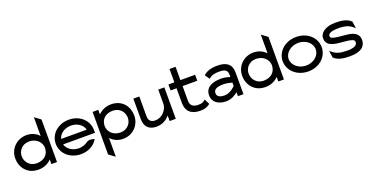

<svg xmlns="http://www.w3.org/2000/svg" viewBox="-25 -1465 4839 2479"><g transform="rotate(-20 2394.5 -225.5)"><path d="M30 -226C30 -108 109 11 266 11C346 11 405 -22 444 -63V0H521V-585L438 -646V-390C400 -429 345 -462 266 -462C143 -462 30 -368 30 -226ZM118 -226C118 -300 174 -373 271 -373C375 -373 438 -299 438 -226C438 -138 376 -74 271 -74C179 -74 118 -145 118 -226Z M586 -226C586 -95 697 11 850 11C951 11 1033 -36 1076 -106L1079 -111L1074 -114C1074 -114 1010 -141 968 -108C936 -85 896 -70 850 -70C764 -70 691 -119 673 -187H1111V-225C1111 -356 1002 -462 850 -462C697 -462 586 -357 586 -226ZM673 -262C690 -330 761 -381 850 -381C937 -381 1008 -331 1024 -262Z M1174 134 1258 195V-61C1297 -21 1351 11 1430 11C1553 11 1664 -83 1664 -225C1664 -343 1587 -462 1430 -462C1350 -462 1292 -429 1252 -388V-451H1174ZM1258 -225C1258 -313 1318 -377 1423 -377C1515 -377 1576 -306 1576 -225C1576 -151 1520 -78 1423 -78C1319 -78 1258 -152 1258 -225Z M1727 -149C1727 -54 1778 11 1886 11C1970 11 2028 -28 2069 -76V0H2153V-432H2069V-245C2069 -192 2045 -149 2015 -120C1989 -93 1949 -71 1896 -71C1836 -71 1809 -107 1809 -159V-432H1727Z M2215 -367H2297V-160C2299 -50 2363 11 2489 11C2561 11 2589 -8 2622 -31L2625 -33L2589 -105L2584 -102C2555 -81 2550 -70 2489 -70C2414 -70 2380 -104 2380 -168V-367H2582V-449H2380V-632H2297V-449H2215Z M2660 -135C2660 -46 2734 11 2846 11C2922 11 2983 -34 3007 -55V0H3083V-298C3083 -409 3019 -462 2890 -462C2797 -462 2743 -440 2701 -404L2697 -401L2741 -336L2745 -340C2785 -372 2822 -381 2890 -381C2967 -381 3000 -359 3000 -298V-266C2983 -272 2933 -288 2880 -288C2754 -288 2660 -246 2660 -135ZM2747 -136C2747 -193 2806 -209 2880 -209C2932 -209 2984 -194 3000 -189V-143C2991 -133 2928 -68 2849 -68C2787 -68 2747 -89 2747 -136Z M3148 -226C3148 -108 3227 11 3384 11C3464 11 3523 -22 3562 -63V0H3639V-585L3556 -646V-390C3518 -429 3463 -462 3384 -462C3261 -462 3148 -368 3148 -226ZM3236 -226C3236 -300 3292 -373 3389 -373C3493 -373 3556 -299 3556 -226C3556 -138 3494 -74 3389 -74C3297 -74 3236 -145 3236 -226Z M3704 -226C3704 -95 3819 11 3973 11C4127 11 4240 -95 4240 -226C4240 -357 4127 -462 3973 -462C3819 -462 3704 -357 3704 -226ZM3786 -226C3786 -312 3871 -381 3973 -381C4075 -381 4158 -312 4158 -226C4158 -140 4075 -70 3973 -70C3871 -70 3786 -140 3786 -226Z M4295 -325C4295 -241 4362 -215 4439 -203C4502 -193 4581 -193 4635 -178C4658 -171 4675 -161 4675 -138C4675 -89 4622 -70 4539 -70C4438 -70 4382 -85 4323 -139L4313 -148L4327 -51L4329 -49C4380 0 4462 11 4546 11C4710 11 4762 -57 4762 -136C4762 -201 4723 -232 4676 -250C4608 -274 4498 -267 4424 -288C4400 -295 4382 -302 4382 -323C4382 -365 4442 -381 4518 -381C4619 -381 4670 -366 4729 -312L4739 -303L4725 -400L4723 -402C4672 -451 4595 -462 4511 -462C4374 -462 4295 -399 4295 -325Z"/></g></svg>

Font: Charger Sport
Style: SeBdExt
Weight: 600
Designer: Jasper
Foundry: Cannot Into Space Fonts
Version: Version 1.1